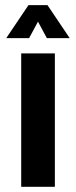

<svg xmlns="http://www.w3.org/2000/svg" viewBox="-20 -718 291 738"><path d="M190.9 -512.7V0H61.5V-512.7ZM89.4 -698.2H162.6L248 -571.3H160.2L126 -634.8L91.8 -571.3H3.9Z"/></svg>

Font: SansationBold
Style: Bold
Weight: 700
Designer: Bernd Montag
Version: Version 1.301